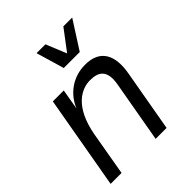

<svg xmlns="http://www.w3.org/2000/svg" viewBox="-205 -849 968 968"><g transform="rotate(-45 279.5 -365.0)"><path d="M397 -329 339 0H417L475 -329C495 -439 462 -516 352 -516C260 -516 193 -460 165 -390L184 -500H106L18 0H96L137 -236C168 -403 254 -443 314 -443C374 -443 413 -419 397 -329ZM220 -730 264 -580H378L474 -730H411L328 -620L283 -730Z"/></g></svg>

Font: Uncut Sans
Style: Italic
Weight: 400
Italic angle: -10°
Designer: Kasper Nordkvist
Foundry: Uncut Type
Version: Version 1.111;FEAKit 1.0